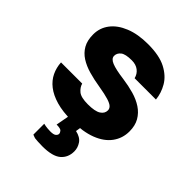

<svg xmlns="http://www.w3.org/2000/svg" viewBox="-214 -659 987 987"><g transform="rotate(45 280.0 -165.0)"><path d="M280 13Q215 13 168.5 -0.5Q122 -14 92 -37.5Q62 -61 47 -92.5Q32 -124 30 -160H184Q190 -138 210 -121.5Q230 -105 280 -105Q331 -105 353 -119Q375 -133 375 -156Q375 -168 365.5 -177.5Q356 -187 330.5 -195Q305 -203 257 -211Q213 -218 174.5 -229Q136 -240 107 -258.5Q78 -277 61.5 -306Q45 -335 45 -379Q45 -426 73 -463Q101 -500 154 -521.5Q207 -543 280 -543Q363 -543 411.5 -517.5Q460 -492 483 -452.5Q506 -413 510 -370H355Q349 -395 329.5 -410Q310 -425 280 -425Q234 -425 216.5 -411Q199 -397 199 -377Q199 -357 227 -345.5Q255 -334 316 -326Q360 -320 398.5 -309Q437 -298 466.5 -278.5Q496 -259 513 -229.5Q530 -200 530 -158Q530 -108 501.5 -69Q473 -30 417.5 -8.5Q362 13 280 13ZM267 213Q248 213 234 212Q220 211 211 210Q206 208 201 206.5Q196 205 192 203V124L206 127Q213 128 222 129Q231 130 242 130Q266 130 274.5 122.5Q283 115 283 107Q283 99 276 90.5Q269 82 240 82L257 -10H341L334 35Q371 43 386.5 66Q402 89 402 115Q402 160 371 186.5Q340 213 267 213Z"/></g></svg>

Font: Golos Text
Style: Bold
Weight: 700
Designer: A.Korolkova, Vitaly Kuzmin
Foundry: ParaType Ltd
Version: Version 2.004